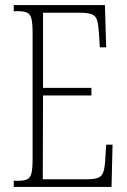

<svg xmlns="http://www.w3.org/2000/svg" viewBox="-20 -734 500 754"><path d="M34 0V-24H51Q75 -24 87 -30Q99 -36 103.5 -54Q108 -72 108 -108V-605Q108 -642 103.5 -660Q99 -678 87 -684Q75 -690 51 -690H34V-714H392L397 -548H372L369 -596Q367 -633 362 -652Q357 -671 341.5 -677.5Q326 -684 294 -684H149V-389H339V-359H149L148 -30H320Q351 -30 365.5 -36Q380 -42 385.5 -57.5Q391 -73 393 -102L397 -166H422L418 0Z"/></svg>

Font: Noto Serif Ethiopic ExtraCondensed ExtraLight
Style: Regular
Weight: 200
Width: 2
Designer: Monotype Design Team
Foundry: Monotype Imaging Inc.
Version: Version 2.102; ttfautohint (v1.8.4.7-5d5b)